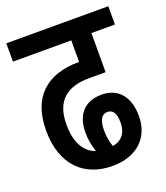

<svg xmlns="http://www.w3.org/2000/svg" viewBox="-119 -705 683 789"><g transform="rotate(-20 223.0 -310.5)"><path d="M239 1C346 1 410 -61 410 -155C410 -228 377 -290 295 -290C220 -290 180 -243 180 -166C180 -137 185 -108 195 -80C146 -96 118 -145 118 -224C118 -330 177 -371 271 -371H343V-542H446V-622H0V-542H255V-448C110 -448 31 -372 31 -229C31 -76 117 1 239 1ZM255 -149C255 -194 269 -215 294 -215C318 -215 330 -195 330 -155C330 -110 306 -81 267 -76C259 -99 255 -123 255 -149Z"/></g></svg>

Font: Noto Sans Devanagari ExtraCondensed Medium
Style: Regular
Weight: 500
Width: 2
Designer: Jelle Bosma - Monotype Design Team
Foundry: Monotype Imaging Inc.
Version: Version 2.004